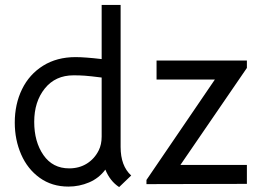

<svg xmlns="http://www.w3.org/2000/svg" viewBox="-20 -748 1057 780"><path d="M40 -250Q40 -325 69.5 -385.5Q99 -446 155 -481Q211 -516 287 -516Q325 -516 393 -508V-728H470V-151Q470 -74 513 -35L464 12Q427 -12 408 -59Q382 -24 342 -7Q302 10 258 10Q191 10 141.5 -25.5Q92 -61 66 -120.5Q40 -180 40 -250ZM381 -137Q393 -161 393 -193V-433Q346 -439 324.5 -440.5Q303 -442 279 -442Q205 -442 162 -388.5Q119 -335 119 -253Q119 -172 156.5 -118Q194 -64 261 -64Q302 -64 333 -83.5Q364 -103 381 -137ZM575 -17 853 -425H616V-502H983V-472L713 -78H983V-1L575 0Z"/></svg>

Font: Bellota Text
Style: Bold
Weight: 700
Designer: Kemie Guaida
Foundry: Kemie Guaida
Version: Version 4.001